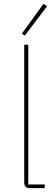

<svg xmlns="http://www.w3.org/2000/svg" viewBox="-20 -971 291 991"><path d="M107.9 -787.1 92.8 -796.9 204.1 -951.2 223.1 -939ZM133.8 0Q105 0 105 -28.8V-740.2H126V-19H210.9V0Z"/></svg>

Font: Anuphan Thin
Style: Regular
Weight: 250
Designer: Mike Abbink, Paul van der Laan, Pieter van Rosmalen, Mint Tantisuwanna
Foundry: Bold Monday; Cadson Demak
Version: Version 3.002;hotconv 1.0.109;makeotfexe 2.5.65596